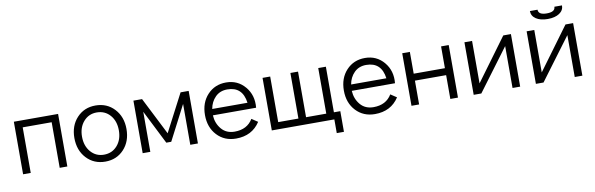

<svg xmlns="http://www.w3.org/2000/svg" viewBox="-50 -1100 5222 1684"><g transform="rotate(-10 2560.5 -258.0)"><path d="M70 0V-468H464V0H396V-406H138V0Z M801 16Q699 16 633.5 -54.5Q568 -125 568 -235Q568 -344 633 -414Q698 -484 799 -484Q901 -484 966.5 -413.5Q1032 -343 1032 -234Q1032 -124 967 -54Q902 16 801 16ZM799 -46Q872 -46 918 -98.5Q964 -151 964 -234Q964 -317 918 -369.5Q872 -422 799 -422Q728 -422 682 -369.5Q636 -317 636 -235Q636 -152 682 -99Q728 -46 799 -46Z M1555 -468H1627V0H1559V-364L1399 -55H1355L1203 -357V0H1135V-468H1212L1381 -134Z M1962 -484Q2065 -484 2130 -407Q2195 -330 2184 -220H1799Q1803 -148 1846 -97Q1889 -46 1963 -46Q2075 -46 2126 -131L2180 -95Q2108 16 1965 16Q1862 16 1796.5 -54Q1731 -124 1731 -234Q1731 -344 1796 -414Q1861 -484 1962 -484ZM1803 -276H2117Q2098 -422 1962 -422Q1897 -422 1855.5 -380.5Q1814 -339 1803 -276Z M2842 122V0H2285V-468H2353V-62H2533V-468H2601V-62H2781V-468H2849V-62H2906V122Z M3199 -484Q3302 -484 3367 -407Q3432 -330 3421 -220H3036Q3040 -148 3083 -97Q3126 -46 3200 -46Q3312 -46 3363 -131L3417 -95Q3345 16 3202 16Q3099 16 3033.5 -54Q2968 -124 2968 -234Q2968 -344 3033 -414Q3098 -484 3199 -484ZM3040 -276H3354Q3335 -422 3199 -422Q3134 -422 3092.5 -380.5Q3051 -339 3040 -276Z M3529 0V-468H3597V-274H3875V-468H3943V0H3875V-212H3597V0Z M4429 -468H4497V0H4429V-373L4151 0H4083V-468H4151V-90Z M4696 -638H4764Q4764 -592 4839 -592Q4914 -592 4914 -638H4982Q4982 -594 4943 -568Q4904 -542 4839 -542Q4774 -542 4735 -568Q4696 -594 4696 -638ZM4983 -468H5051V0H4983V-373L4705 0H4637V-468H4705V-90Z"/></g></svg>

Font: Didact Gothic
Style: Regular
Weight: 400
Designer: Daniel Johnson
Foundry: Daniel Johnson
Version: Version 2.101;PS 002.101;hotconv 1.0.88;makeotf.lib2.5.64775